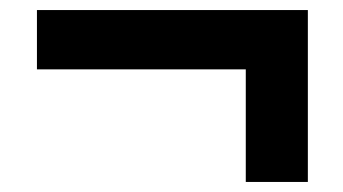

<svg xmlns="http://www.w3.org/2000/svg" viewBox="-20 -459 683 382"><path d="M469 -97V-321H53.5V-439H592.5V-97Z"/></svg>

Font: Encode Sans SmCnd
Style: Bold
Weight: 700
Width: 4
Designer: Multiple Designers
Foundry: Impallari Type
Version: Version 3.002; ttfautohint (v1.8.3) -l 8 -r 50 -G 200 -x 14 